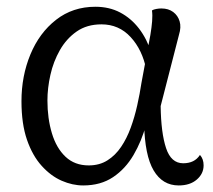

<svg xmlns="http://www.w3.org/2000/svg" viewBox="-20 -541 637 574"><path d="M228.8 13.4Q196.7 13.4 164.4 -0.7Q132.1 -14.8 104.7 -45.1Q77.2 -75.4 60.7 -123Q44.2 -170.7 44.2 -238.4Q44.2 -314 71 -378.5Q97.7 -442.9 147.6 -481.8Q197.5 -520.8 265.2 -520.8Q306.7 -520.8 339.3 -503.6Q371.8 -486.5 395.6 -455.6Q419.3 -424.8 432.8 -382L417.4 -332.6Q405.6 -392.2 370.5 -430.2Q335.5 -468.2 283.4 -468.2Q239.8 -468.2 209.2 -446.8Q178.5 -425.4 159 -391.1Q139.5 -356.8 130.7 -317.2Q121.8 -277.5 121.8 -240.7Q121.8 -186.9 135.2 -142.5Q148.5 -98.2 176 -72.3Q203.4 -46.5 245.2 -46.5Q277.5 -46.5 301.2 -61.6Q325 -76.6 342.1 -102Q359.2 -127.3 370.8 -159.2Q382.5 -191.2 390.2 -225.9Q398 -260.7 402.9 -293.3L429.5 -436.2Q433.4 -459.6 434.8 -477.6Q436.3 -495.5 434.3 -509.8Q439.1 -512.8 447 -514.2Q454.8 -515.7 462.5 -515.7Q483.6 -515.7 497.8 -505.1Q511.9 -494.5 517 -477.2Q522.2 -459.8 515.1 -437.1L460.3 -223.9Q461.4 -143.3 476.5 -98.1Q491.5 -52.9 527.6 -52.9Q544.5 -52.9 557 -59Q569.5 -65.1 577.8 -77.8Q588.7 -65.8 588.7 -46.7Q588.7 -21.7 568.4 -4.2Q548.2 13.4 514.2 13.4Q465.8 13.4 439.3 -31.5Q412.7 -76.4 410.8 -172.2L416.5 -167.9Q403.6 -119.4 379.3 -77.8Q355 -36.2 318 -11.4Q280.9 13.4 228.8 13.4Z"/></svg>

Font: Arima Thin
Style: Regular
Weight: 100
Designer: Joana Correia and Natanael Gama
Foundry: NDISCOVER
Version: Version 1.101;gftools[0.9.23]